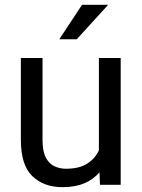

<svg xmlns="http://www.w3.org/2000/svg" viewBox="-20 -770 591 800"><path d="M396.5 0 394.5 -52.2Q370.1 -22.9 332 -6.6Q293.9 9.8 240.2 9.8Q162.6 9.8 114.7 -36.1Q66.9 -82 66.9 -187.5V-528.3H157.2V-186.5Q157.2 -139.2 171.1 -113Q185.1 -86.9 207.5 -76.9Q230 -66.9 254.4 -66.9Q309.6 -66.9 342.8 -87.9Q376 -108.9 392.1 -143.6V-528.3H482.9V0ZM227.1 -606.4 321.8 -750H430.7L299.8 -606.4Z"/></svg>

Font: Vazirmatn UI
Style: Regular
Weight: 400
Designer: Saber Rastikerdar
Foundry: Saber Rastikerdar
Version: Version 33.003